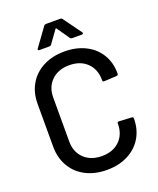

<svg xmlns="http://www.w3.org/2000/svg" viewBox="-162 -988 898 1093"><g transform="rotate(-20 287.0 -441.0)"><path d="M51 -221V-480Q51 -548 81.5 -599.5Q112 -651 167.5 -679.5Q223 -708 295 -708Q367 -708 422 -680.5Q477 -653 507.5 -603Q538 -553 538 -487V-486Q538 -481 535 -478Q532 -475 528 -475L452 -471Q442 -471 442 -480V-483Q442 -547 402 -586Q362 -625 295 -625Q228 -625 187.5 -586Q147 -547 147 -483V-217Q147 -153 187.5 -114Q228 -75 295 -75Q362 -75 402 -114Q442 -153 442 -217V-219Q442 -228 452 -228L528 -224Q538 -224 538 -214Q538 -148 507.5 -97.5Q477 -47 422 -19Q367 9 295 9Q223 9 167.5 -19.5Q112 -48 81.5 -100.5Q51 -153 51 -221ZM252 -891H337Q346 -891 350 -885L429 -776Q431 -774 431 -770Q431 -768 429 -766Q427 -764 423 -764H364Q356 -764 352 -770L299 -846Q298 -848 296 -848Q294 -848 293 -846L238 -770Q234 -764 226 -764H166Q160 -764 158 -767.5Q156 -771 160 -776L239 -885Q243 -891 252 -891Z"/></g></svg>

Font: BarlowMedium
Style: Regular
Weight: 500
Designer: Jeremy Tribby
Foundry: Tribby Type
Version: Version 1.422